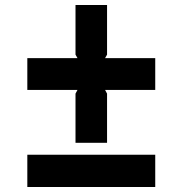

<svg xmlns="http://www.w3.org/2000/svg" viewBox="-20 -783 735 773"><path d="M605 -421H403L411 -406V-208H284V-406L292 -421H90V-549H292L284 -563V-763H411V-563L403 -549H605ZM605 -30H90V-160H605Z"/></svg>

Font: TypoPRO Sinkin Sans
Style: 600 SemiBold
Weight: 600
Designer: Keith Bates
Foundry: K-Type
Version: Sinkin Sans (version 1.0)  by Keith Bates   •   © 2014   www